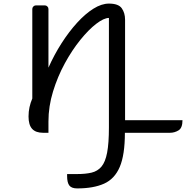

<svg xmlns="http://www.w3.org/2000/svg" viewBox="-20 -740 1037 1070"><path d="M250 0H220Q179 0 159 -22Q139 -44 139 -91Q139 -118 144.5 -143Q150 -168 160 -191V-690Q160 -698 166 -704Q172 -710 180 -710H230Q238 -710 244 -704Q250 -698 250 -690V-363Q282 -435 323 -499Q364 -563 409.5 -613Q455 -663 500.5 -691.5Q546 -720 587 -720Q640 -720 658.5 -694Q677 -668 677 -630V-70H997Q997 -27 975 -13.5Q953 0 927 0H676Q676 123 647.5 190Q619 257 560 283.5Q501 310 410 310Q379 310 366.5 294Q354 278 354 241V230H410Q457 230 490.5 222Q524 214 545.5 188.5Q567 163 577 110.5Q587 58 587 -30V-640Q559 -640 516.5 -607.5Q474 -575 427.5 -517.5Q381 -460 341 -386.5Q301 -313 275.5 -230Q250 -147 250 -63Z"/></svg>

Font: Warnes
Style: Regular
Weight: 400
Designer: Eduardo Rodriguez Tunni
Foundry: Eduardo Rodriguez Tunni
Version: Version 1.002; ttfautohint (v1.8.4.7-5d5b);gftools[0.9.23]